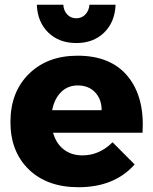

<svg xmlns="http://www.w3.org/2000/svg" viewBox="-20 -781 643 807"><path d="M300.8 -600.1Q228.5 -600.1 183.1 -644Q137.7 -688 134.8 -761.2H246.1Q247.6 -735.8 262.7 -720Q277.8 -704.1 300.8 -704.1Q323.2 -704.1 338.6 -720Q354 -735.8 356 -761.2H465.8Q462.9 -688 417.7 -644Q372.6 -600.1 300.8 -600.1ZM306.2 -546.9Q445.8 -546.9 517.1 -460Q588.4 -373 579.1 -223.1H203.1Q215.8 -177.7 248 -152.8Q280.3 -127.9 326.2 -127.9Q397.9 -127.9 453.1 -183.1L545.9 -89.8Q460.9 5.9 310.1 5.9Q178.2 5.9 101.1 -68.8Q23.9 -143.6 23.9 -268.1Q23.9 -394 101.6 -470.5Q179.2 -546.9 306.2 -546.9ZM199.2 -317.9H407.2Q407.2 -364.3 379.6 -393.1Q352.1 -421.9 307.1 -421.9Q264.6 -421.9 236.6 -393.8Q208.5 -365.7 199.2 -317.9Z"/></svg>

Font: Montserrat-Arabic
Style: Bold
Weight: 700
Designer: Mohamed Gaber
Foundry: Kief Type Foundry
Version: Version 5.008;PS 005.008;hotconv 1.0.88;makeotf.lib2.5.64775